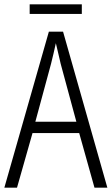

<svg xmlns="http://www.w3.org/2000/svg" viewBox="-20 -860 512 880"><path d="M413 0 343 -250H129L58 0H0L204 -715H269L472 0ZM258 -568Q253 -591 247 -615.5Q241 -640 236 -662Q231 -639 225.5 -615.5Q220 -592 214 -568L142 -302H330ZM355 -840V-796H116V-840Z"/></svg>

Font: Noto Sans Gurmukhi UI Condensed Light
Style: Regular
Weight: 300
Width: 3
Designer: Jelle Bosma - Monotype Design Team
Foundry: Monotype Imaging Inc.
Version: Version 2.004; ttfautohint (v1.8.4.7-5d5b)